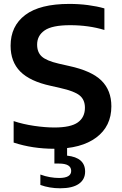

<svg xmlns="http://www.w3.org/2000/svg" viewBox="-20 -770 640 1006"><path d="M264.5 9.5Q150 9.5 51.5 -23V-135.5Q101 -119 159 -110.5Q217 -102 265 -102Q351 -102 388 -128.8Q425 -155.5 425 -205.5Q425 -247.5 397.2 -270Q369.5 -292.5 297.5 -308.5L245 -320.5Q137 -344 86.2 -395.2Q35.5 -446.5 35.5 -530.5Q35.5 -633.5 112.2 -691.5Q189 -749.5 343 -749.5Q394.5 -749.5 441.8 -743.2Q489 -737 527 -726V-613Q445 -638 347.5 -638Q253.5 -638 214 -610.8Q174.5 -583.5 174.5 -536.5Q174.5 -496 199 -473.8Q223.5 -451.5 288 -436.5L341 -424.5Q459.5 -399 511.5 -347.8Q563.5 -296.5 563.5 -213Q563.5 -108.5 484.5 -49.5Q405.5 9.5 264.5 9.5ZM295.5 216.5Q239 216.5 191.5 199V144.5Q217 154 242 158.2Q267 162.5 289.5 162.5Q353 162.5 353 125.5Q353 87 289 87H265V-10H331.5V45.5Q426 55.5 426 129Q426 170.5 392.8 193.5Q359.5 216.5 295.5 216.5Z"/></svg>

Font: Encode Sans SemiExpanded SemiExpanded SemiBold
Style: Regular
Weight: 600
Width: 6
Designer: Multiple Designers
Foundry: Impallari Type
Version: Version 3.000; ttfautohint (v1.8.3) -l 8 -r 50 -G 200 -x 14 